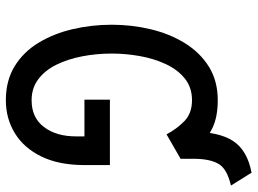

<svg xmlns="http://www.w3.org/2000/svg" viewBox="-132 -736 880 656"><g transform="rotate(90 308.0 -408.0)"><path d="M430 -585V-622Q430 -716 461.8 -764.5Q493.5 -813 570 -827.5L614 -757Q557 -744 539.8 -714.5Q522.5 -685 522.5 -629V-585ZM322.5 12Q255 12 206 -18.2Q157 -48.5 125.8 -100.2Q94.5 -152 79.5 -216.8Q64.5 -281.5 64.5 -350Q64.5 -418.5 80 -483.2Q95.5 -548 127.5 -599.8Q159.5 -651.5 208 -681.8Q256.5 -712 322.5 -712Q379.5 -712 417.5 -693.8Q455.5 -675.5 480.2 -646.5Q505 -617.5 522.5 -585L439 -537Q420.5 -572 393.8 -598Q367 -624 322.5 -624Q278.5 -624 248 -599.2Q217.5 -574.5 198.8 -534Q180 -493.5 171.5 -445.2Q163 -397 163 -350Q163 -297.5 172.5 -248.5Q182 -199.5 201.2 -160.5Q220.5 -121.5 250.8 -98.8Q281 -76 322.5 -76Q382 -76 414 -118.2Q446 -160.5 446 -228V-256.5H320.5V-343.5H544V-256.5Q544 -169.5 514.8 -109.5Q485.5 -49.5 435.2 -18.8Q385 12 322.5 12Z"/></g></svg>

Font: Overpass Mono Light Medium
Style: Regular
Weight: 500
Monospace: yes
Version: Version 4.000